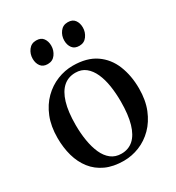

<svg xmlns="http://www.w3.org/2000/svg" viewBox="-180 -854 898 977"><g transform="rotate(-30 269.0 -366.0)"><path d="M26.5 -258.5Q26.5 -327 47.5 -379.2Q68.5 -431.5 104.5 -467Q140.5 -502.5 185.2 -520.5Q230 -538.5 277 -538.5Q359 -538.5 411 -502.8Q463 -467 487.5 -406Q512 -345 512 -269.5Q512 -201 490.8 -148.5Q469.5 -96 434 -60.5Q398.5 -25 353.8 -7Q309 11 262 11Q201 11 156.2 -9.5Q111.5 -30 82.8 -66.8Q54 -103.5 40.2 -152.5Q26.5 -201.5 26.5 -258.5ZM269.5 -26.5Q311 -26.5 339.8 -52.2Q368.5 -78 383.5 -129.5Q398.5 -181 398.5 -258.5Q398.5 -307 391.8 -350.8Q385 -394.5 369.8 -428.2Q354.5 -462 330.2 -481.5Q306 -501 270.5 -501Q228.5 -501 199.5 -475.5Q170.5 -450 155 -398.8Q139.5 -347.5 139.5 -269.5Q139.5 -220.5 146.8 -176.8Q154 -133 169.2 -99Q184.5 -65 209.2 -45.8Q234 -26.5 269.5 -26.5ZM172 -609Q145 -609 131.8 -626.8Q118.5 -644.5 118.5 -670.5Q118.5 -699 135 -721Q151.5 -743 179.5 -743H180.5Q208 -743 221 -725.2Q234 -707.5 234 -681.5Q234 -654 217.8 -631.5Q201.5 -609 173 -609ZM357.5 -609Q330.5 -609 317.2 -626.8Q304 -644.5 304 -670.5Q304 -699 320.5 -721Q337 -743 365 -743H366Q393.5 -743 406.5 -725.2Q419.5 -707.5 419.5 -681.5Q419.5 -654 403.2 -631.5Q387 -609 358.5 -609Z"/></g></svg>

Font: Merriweather 96pt
Style: Regular
Weight: 400
Version: Version 2.100